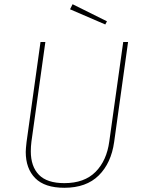

<svg xmlns="http://www.w3.org/2000/svg" viewBox="-20 -880 681 910"><path d="M521 -207Q507 -107 448 -48.5Q389 10 285 10Q192 10 147 -35.5Q102 -81 102 -160Q102 -174 106 -208L172 -681H195L129 -209Q126 -185 126 -163Q126 -91 164.5 -51.5Q203 -12 285 -12Q380 -12 433 -65.5Q486 -119 498 -210L564 -681H587ZM324 -860 487 -779 479 -764 312 -836Z"/></svg>

Font: Fira Sans Thin
Style: Italic
Weight: 250
Italic angle: -8°
Designer: Carrois Corporate & Edenspiekermann AG
Foundry: Carrois Corporate GbR & Edenspiekermann AG
Version: Version 4.203